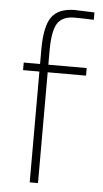

<svg xmlns="http://www.w3.org/2000/svg" viewBox="-53 -774 434 808"><g transform="rotate(5 164.0 -369.5)"><path d="M139 -468V0H104V-468H35V-500H104V-561Q104 -660 133 -699.5Q162 -739 231 -739L313 -736V-705Q259 -707 231 -707Q180 -707 159.5 -674.5Q139 -642 139 -560V-500H301V-468Z"/></g></svg>

Font: TitilliumMaps29L
Style: 1 wt
Weight: 100
Designer: Campivisivi
Foundry: Accademia di Belle Arti di Urbino and students of MA course of Visual design
Version: Version 001.001